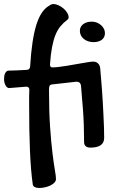

<svg xmlns="http://www.w3.org/2000/svg" viewBox="-29 -708 577 957"><path d="M16.1 -269Q4.9 -270 -2 -283.7Q-8.8 -297.4 -8.8 -314Q-8.8 -321.8 -7.6 -329.3Q-6.3 -336.9 -3.4 -342.8Q-0.5 -348.6 3.9 -352.3Q8.3 -356 14.2 -356Q32.2 -356 55.7 -357.2Q79.1 -358.4 106 -359.9Q119.6 -361.3 121.1 -376Q125.5 -446.8 133.3 -498Q141.1 -549.3 152.3 -584.7Q163.6 -620.1 178 -642.1Q192.4 -664.1 210 -675.8Q215.3 -679.7 222.7 -683.8Q230 -688 236.3 -688Q248.5 -688 262 -681.9Q275.4 -675.8 286.9 -666.3Q298.3 -656.7 305.7 -644.8Q313 -632.8 313 -621.1Q313 -616.7 311 -614Q309.1 -611.3 306.2 -608.9Q287.1 -594.7 272.5 -577.1Q257.8 -559.6 247.6 -534.2Q237.3 -508.8 230.5 -473.1Q223.6 -437.5 220.2 -387.2Q220.2 -379.4 222.9 -375.7Q225.6 -372.1 232.9 -372.1Q245.6 -372.1 263.4 -374.3Q281.2 -376.5 301.3 -379.6Q321.3 -382.8 341.8 -386.5Q362.3 -390.1 380.6 -393.3Q398.9 -396.5 413.6 -398.7Q428.2 -400.9 436 -400.9Q451.7 -400.9 461.4 -390.1Q471.2 -379.4 471.2 -357.9Q473.1 -336.9 475.3 -310.5Q477.5 -284.2 479.7 -254.6Q481.9 -225.1 483.6 -193.6Q485.4 -162.1 486.8 -131.6Q488.3 -101.1 489.3 -72.8Q490.2 -44.4 490.2 -21Q490.2 3.4 472.9 15.6Q455.6 27.8 421.9 27.8Q406.7 27.8 398.4 20.8Q390.1 13.7 390.1 0Q390.1 -86.9 384.8 -158.2Q379.4 -229.5 375 -277.8Q373.5 -300.8 352.1 -300.8L230 -287.1Q219.7 -285.6 217.5 -278.8Q215.3 -272 215.3 -259.8Q215.3 -151.9 220.7 -74.2Q226.1 3.4 232.7 56.4Q239.3 109.4 244.6 139.9Q250 170.4 250 184.1Q250 194.3 241.9 202.6Q233.9 210.9 221.4 216.8Q209 222.7 194.3 225.8Q179.7 229 167 229Q154.8 229 145.3 224.9Q135.7 220.7 134.3 210.9Q129.4 176.8 126 136Q122.6 95.2 120.4 45.7Q118.2 -3.9 117.2 -62.7Q116.2 -121.6 116.2 -191.9Q116.2 -210 116.2 -227.1Q116.2 -244.1 117.2 -261.2Q117.2 -275.9 101.1 -275.9ZM437 -498Q422.9 -498 410.4 -502.2Q397.9 -506.3 388.7 -513.9Q379.4 -521.5 374.3 -531.7Q369.1 -542 369.1 -554.2Q369.1 -574.7 385.5 -587.4Q401.9 -600.1 429.2 -600.1Q441.9 -600.1 453.6 -595.5Q465.3 -590.8 474.4 -583Q483.4 -575.2 488.8 -564.7Q494.1 -554.2 494.1 -543Q494.1 -522 478.8 -510Q463.4 -498 437 -498Z"/></svg>

Font: Gochi Hand Cyrillic
Style: Regular
Weight: 400
Designer: Juan Pablo del Peral; Denis Ignatov
Foundry: Juan Pablo del Peral; Denis Ignatov
Version: Version 1.00 June 29, 2018, initial release